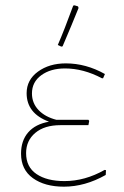

<svg xmlns="http://www.w3.org/2000/svg" viewBox="-20 -695 466 721"><path d="M255 -674 260 -675 273 -671 275 -665Q251 -605 215 -521L210 -520L197 -526Q221 -581 255 -674ZM220 6Q148 6 103.5 -26Q59 -58 59 -118Q59 -167 86 -198Q113 -229 164 -238Q80 -269 80 -345Q80 -395 122.5 -426Q165 -457 227 -457Q303 -457 374 -417L367 -401H363Q293 -438 224 -438Q170 -438 135 -412.5Q100 -387 100 -344Q100 -308 124.5 -282Q149 -256 192 -245H312L315 -241L312 -225H207Q147 -225 112.5 -196Q78 -167 78 -120Q78 -68 117 -41.5Q156 -15 222 -15Q299 -15 373 -57L378 -56L377 -38Q299 6 220 6Z"/></svg>

Font: Alegreya Sans Thin
Style: Regular
Weight: 100
Designer: Juan Pablo del Peral
Foundry: Huerta Tipografica
Version: Version 2.007